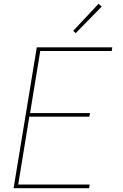

<svg xmlns="http://www.w3.org/2000/svg" viewBox="-20 -982 640 1002"><path d="M51 0 172 -735H566L563 -716H190L137 -392H450L446 -373H133L75 -19H448L445 0ZM375 -809 362 -821 494 -962 511 -948Z"/></svg>

Font: Iosevka Thin Extended Oblique
Style: Regular
Weight: 100
Width: 7
Italic angle: -9°
Monospace: yes
Designer: Belleve Invis
Foundry: Belleve Invis
Version: Version 32.5.0; ttfautohint (v1.8.4)